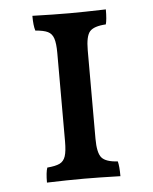

<svg xmlns="http://www.w3.org/2000/svg" viewBox="-43 -539 460 578"><g transform="rotate(-5 187.0 -250.0)"><path d="M81 -43Q106 -45 118.5 -51Q131 -57 136 -72Q141 -87 141 -117V-384Q141 -413 136 -428Q131 -443 118.5 -449Q106 -455 81 -457Q76 -472 76 -502Q140 -500 188 -500Q228 -500 298 -502Q298 -471 294 -457Q258 -455 245.5 -441Q233 -427 233 -384V-117Q233 -74 245.5 -59.5Q258 -45 294 -43Q298 -28 298 2Q230 0 188 0Q138 0 76 2Q76 -29 81 -43Z"/></g></svg>

Font: Vollkorn SC
Style: Regular
Weight: 400
Designer: Friedrich Althausen
Foundry: Friedrich Althausen
Version: Version 4.015